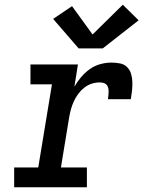

<svg xmlns="http://www.w3.org/2000/svg" viewBox="-20 -793 640 813"><path d="M40 0V-84H142L200 -436H109V-520H310L295 -426Q307 -447 323.5 -466.5Q340 -486 360.5 -500.5Q381 -515 405 -521.5Q429 -528 452 -528Q470 -528 488 -524.5Q506 -521 518 -509Q530 -497 535 -480.5Q540 -464 540.5 -445.5Q541 -427 539 -409Q537 -391 534 -373H437Q438 -381 439 -389Q440 -397 440 -405.5Q440 -414 438 -421.5Q436 -429 431 -434.5Q426 -440 418 -442Q410 -444 402 -444Q385 -444 368 -438.5Q351 -433 336.5 -421.5Q322 -410 311 -395Q300 -380 292.5 -363.5Q285 -347 280.5 -330.5Q276 -314 273 -297L238 -84H348V0ZM313 -588 205 -713 285 -767 372 -647 500 -773 567 -707 415 -588Z"/></svg>

Font: Iosevka Etoile Medium Oblique
Style: Regular
Weight: 500
Italic angle: -9°
Designer: Belleve Invis
Foundry: Belleve Invis
Version: Version 15.5.2; ttfautohint (v1.8.4)